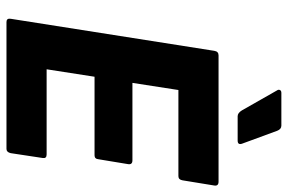

<svg xmlns="http://www.w3.org/2000/svg" viewBox="-168 -721 889 593"><g transform="rotate(90 276.5 -424.5)"><path d="M48 0Q36 0 38 -13L137 -642Q139 -655 151 -655H541Q555 -655 553 -642L537 -544Q535 -531 524 -531H258L236 -389H475Q489 -389 487 -376L472 -285Q471 -272 460 -272H217L194 -124H457Q470 -124 468 -112L453 -13Q450 0 440 0ZM339 -714Q329 -714 321 -727L259 -836Q256 -840 258 -844.5Q260 -849 267 -849H368Q379 -849 384 -836L424 -727Q428 -714 414 -714Z"/></g></svg>

Font: Sofia Sans ExtraBold
Style: Italic
Weight: 800
Italic angle: -9°
Designer: Botio Nikoltchev, Ani Petrova
Foundry: lettersoup
Version: Version 4.100; ttfautohint (v1.8.4.7-5d5b)